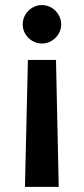

<svg xmlns="http://www.w3.org/2000/svg" viewBox="-20 -556 330 755"><path d="M78.1 178.7 89.8 -320.3H200.2L210.9 178.7ZM220.7 -460Q220.7 -439.9 210.2 -422.6Q199.7 -405.3 182.4 -395Q165 -384.8 145.5 -384.8Q125 -384.8 107.4 -395Q89.8 -405.3 79.6 -422.6Q69.3 -439.9 69.3 -460Q69.3 -480.5 79.6 -498Q89.8 -515.6 107.4 -525.9Q125 -536.1 145.5 -536.1Q165 -536.1 182.4 -525.9Q199.7 -515.6 210.2 -498Q220.7 -480.5 220.7 -460Z"/></svg>

Font: Pretendard Std SemiBold
Style: Regular
Weight: 600
Designer: Base glyphs from Inter by Rasmus Andersson; Hangeul glyphs from Noto Sans CJK(Source Han Sans) by Jang Soo-young and Kan
Foundry: Kil Hyung-jin
Version: Version 1.309